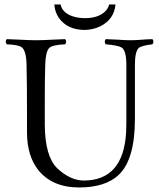

<svg xmlns="http://www.w3.org/2000/svg" viewBox="-20 -824 708 854"><path d="M493.7 -804.2Q487.8 -737.3 424.3 -706.1Q392.6 -691.4 357.4 -690.9Q278.3 -690.9 240.7 -746.1Q223.6 -772 221.7 -804.2H249.5Q258.3 -760.7 319.3 -747.1Q337.9 -743.2 357.4 -743.2Q420.9 -743.2 451.7 -777.3Q462.4 -790 465.3 -804.2ZM179.2 -269Q180.2 -128.9 233.9 -76.2Q291.5 -21.5 352.1 -21Q528.3 -21 541 -235.4Q542 -255.4 542 -276.9V-536.1Q542 -598.1 521.5 -612.3Q506.3 -622.1 450.2 -627Q441.9 -638.7 450.2 -649.9Q474.1 -649.4 505.4 -647.5Q537.6 -645 560.1 -645Q579.6 -645 605.5 -647Q634.8 -649.4 658.2 -649.9Q666.5 -638.2 658.2 -627Q608.9 -621.1 596.7 -610.4Q580.1 -593.3 580.1 -536.1V-294.9Q580.1 -114.3 507.8 -45.9Q447.8 9.8 332 9.8Q212.9 9.8 150.4 -67.4Q100.1 -130.9 100.1 -235.8V-320.8Q100.1 -453.6 98.1 -536.1Q96.7 -600.6 75.2 -614.7Q59.1 -625 9.8 -627Q1.5 -638.7 9.8 -649.9Q32.2 -649.4 68.4 -647.5Q112.8 -645 140.1 -645Q168.5 -645 212.9 -647.5Q249 -649.4 270 -649.9Q278.3 -638.2 270 -627Q212.9 -624.5 198.7 -610.4Q182.6 -592.8 181.2 -536.1Q179.2 -474.1 179.2 -382.8Z"/></svg>

Font: Linux Libertine Display O
Style: Regular
Weight: 400
Designer: Philipp H. Poll
Foundry: Philipp H. Poll
Version: Version 5.0.9